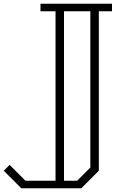

<svg xmlns="http://www.w3.org/2000/svg" viewBox="-190 -820 635 1020"><path d="M405 -760H335V87L242 180H-77L-170 87L-139 56L-55 140H105V-760H25V-800H405ZM290 -760H150V140H220L290 70Z"/></svg>

Font: Kumar One Outline
Style: Regular
Weight: 400
Designer: Parimal Parmar
Foundry: Indian Type Foundry
Version: Version 1.000;PS 1.000;hotconv 1.0.88;makeotf.lib2.5.647800